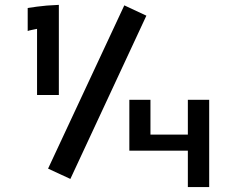

<svg xmlns="http://www.w3.org/2000/svg" viewBox="-20 -762 965 782"><path d="M576.2 -698.2 266.6 -33.2 175.8 -75.2 486.3 -740.2ZM592.8 -355.5V-213.9H745.1V-355.5H832V0H745.1V-148.4H506.8V-355.5ZM219.7 -375H130.9V-644.5Q119.1 -642.1 109.4 -640.1Q99.6 -638.2 92.8 -635.7V-729.5Q110.4 -732.4 130.4 -734.9Q147.5 -737.3 170.4 -739.3Q193.4 -741.2 219.7 -742.2Z"/></svg>

Font: Revalia
Style: Regular
Weight: 400
Designer: Johan Kallas, Mihkel Virkus
Foundry: Johan Kallas, Mihkel Virkus
Version: Version 1.001